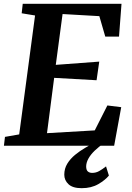

<svg xmlns="http://www.w3.org/2000/svg" viewBox="-26 -763 692 1005"><path d="M-5.5 0 0 -46.5 74.5 -59.5 157.5 -682 87.5 -693.5 93 -743H610L597 -571.5H525L494 -678.5L301.5 -689.5L266 -423.5L493.5 -440.5L479.5 -343L257.5 -355.5L220 -66L470 -80.5L536 -211L608.5 -202L571.5 0ZM401.5 222Q354.5 222 332.5 201.2Q310.5 180.5 310.5 151.5Q310.5 119.5 326.2 93.8Q342 68 367 47.5Q392 27 419.8 10.8Q447.5 -5.5 471 -18.5L497 -27.5L519 -14Q491 5 469.8 25.5Q448.5 46 437 66.8Q425.5 87.5 425 107.5Q425 127 433.8 134.5Q442.5 142 456.5 142Q476 142 493 132.5Q510 123 529 108L544 156Q525 179.5 488.5 200.8Q452 222 401.5 222Z"/></svg>

Font: Merriweather
Style: Bold Italic
Weight: 700
Italic angle: -7.8°
Version: Version 2.101